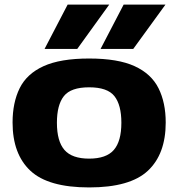

<svg xmlns="http://www.w3.org/2000/svg" viewBox="-20 -810 779 840"><path d="M35 -274Q35 -361 66 -424Q97 -487 170.5 -520.5Q244 -554 370 -554Q496 -554 569 -520.5Q642 -487 673.5 -424Q705 -361 705 -274Q705 -136 627 -63Q549 10 370 10Q191 10 113 -63Q35 -136 35 -274ZM229 -273Q229 -192 262 -154Q295 -116 370 -116Q445 -116 478 -154Q511 -192 511 -273Q511 -351 480.5 -389.5Q450 -428 370 -428Q290 -428 259.5 -389.5Q229 -351 229 -273ZM420 -596 521 -790H704L563 -596ZM175 -596 276 -790H458L318 -596Z"/></svg>

Font: Georama Extended
Style: Bold
Weight: 700
Width: 7
Designer: Jean-Baptiste Levee
Foundry: Production Type
Version: Version 1.000